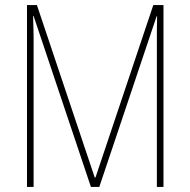

<svg xmlns="http://www.w3.org/2000/svg" viewBox="-20 -734 748 754"><path d="M337 0 112 -671H110Q111 -632 111.5 -614Q112 -596 112 -584V0H86V-714H125L352 -37H355L582 -714H622V0H596V-583Q596 -592 596 -611.5Q596 -631 597 -670H595L370 0Z"/></svg>

Font: Noto Sans Myanmar Condensed Thin
Style: Regular
Weight: 100
Width: 3
Designer: Monotype Design Team
Foundry: Monotype Imaging Inc.
Version: Version 2.107; ttfautohint (v1.8.4.7-5d5b)